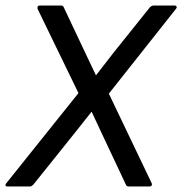

<svg xmlns="http://www.w3.org/2000/svg" viewBox="-44 -675 660 695"><path d="M-17 0Q-23 0 -24 -3.5Q-25 -7 -21 -12L240 -338L92 -643Q91 -648 92.5 -651.5Q94 -655 100 -655H176Q180 -655 183 -653.5Q186 -652 187 -648L265 -483Q275 -463 284 -443Q293 -423 303 -403H304Q320 -423 335 -443Q350 -463 366 -483L499 -649Q502 -652 505.5 -653.5Q509 -655 513 -655H588Q593 -655 595 -651.5Q597 -648 593 -643L350 -336L505 -12Q507 -7 505 -3.5Q503 0 497 0H423Q419 0 416.5 -1Q414 -2 412 -6L323 -195Q314 -214 305.5 -232.5Q297 -251 288 -270H287Q273 -252 258.5 -234Q244 -216 230 -198L77 -7Q74 -4 71 -2Q68 0 64 0Z"/></svg>

Font: Sofia Sans Hairline
Style: Italic
Weight: 1
Italic angle: -9°
Designer: Botio Nikoltchev, Ani Petrova
Foundry: lettersoup
Version: Version 4.102